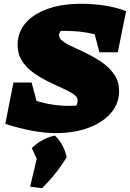

<svg xmlns="http://www.w3.org/2000/svg" viewBox="-20 -690 686 1014"><path d="M505 -414 480 -509Q409 -527 322 -527Q311 -527 301 -527Q292 -517 292 -503Q292 -486 315 -470Q338 -454 374 -438Q410 -422 450.5 -401.5Q491 -381 527 -354.5Q563 -328 586 -292.5Q609 -257 609 -209Q609 -144 566.5 -94Q524 -44 448.5 -15.5Q373 13 274 13Q216 13 147 0Q78 -13 8 -36L51 -254H147L173 -157Q257 -131 342 -131Q362 -131 383 -132Q390 -146 390 -160Q390 -178 367 -193.5Q344 -209 308 -225Q272 -241 231.5 -261Q191 -281 155 -307Q119 -333 96 -369Q73 -405 73 -453Q73 -519 114.5 -567.5Q156 -616 231.5 -643Q307 -670 408 -670Q473 -670 534 -660.5Q595 -651 646 -631L602 -414ZM139 296 174 149 148 92Q202 40 270 26Q318 73 332 140Q280 227 202 304Z"/></svg>

Font: Piazzolla Black
Style: Italic
Weight: 900
Italic angle: -11.3°
Designer: Juan Pablo del Peral
Foundry: Huerta Tipografica
Version: Version 1.330